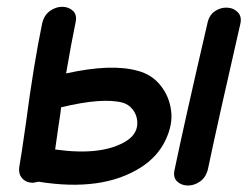

<svg xmlns="http://www.w3.org/2000/svg" viewBox="-20 -553 758 578"><path d="M81 -3Q88 -4 96 -6Q288 25 404 -49Q454 -81 477.5 -129.5Q501 -178 495 -220Q490 -262 463.5 -295.5Q437 -329 394 -340Q315 -362 179 -332Q194 -420 207 -483Q213 -507 200.5 -519.5Q188 -532 168.5 -532.5Q149 -533 131 -520.5Q113 -508 107 -483Q94 -420 82 -346.5Q70 -273 58 -182Q45 -90 38 -50Q35 -29 47.5 -15.5Q60 -2 81 -3ZM146 -103Q149 -127 156 -173Q163 -218 164 -230Q289 -260 349 -244Q367 -239 379 -224Q391 -209 393 -190Q397 -152 361 -129Q288 -83 146 -103ZM506 -44Q500 -20 512.5 -7.5Q525 5 544.5 5.5Q564 6 582 -6.5Q600 -19 606 -44Q636 -187 703 -479Q709 -502 696.5 -515.5Q684 -529 664 -530Q644 -531 626.5 -519Q609 -507 604 -481Q536 -188 506 -44Z"/></svg>

Font: Balsamiq Sans
Style: Italic
Weight: 400
Italic angle: -12°
Designer: Michael Angeles
Foundry: Balsamiq SRL
Version: Version 1.020; ttfautohint (v1.8.4.7-5d5b);gftools[0.9.26]